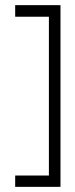

<svg xmlns="http://www.w3.org/2000/svg" viewBox="-20 -634 290 746"><path d="M39 92V48H170V-569H39V-614H215V92Z"/></svg>

Font: Ekushey Bangla
Style: Regular
Weight: 400
Designer: Al Mamun Sumon
Foundry: Al Mamun Sumon
Version: Version 1.0